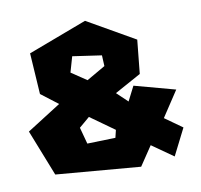

<svg xmlns="http://www.w3.org/2000/svg" viewBox="-68 -655 751 717"><g transform="rotate(-10 307.0 -296.5)"><path d="M251 -227 211 -193 228 -130 335 -133 342 -162ZM229 -461 212 -402 270 -363 341 -404 339 -445ZM76 -499 299 -583 479 -480 466 -352 366 -297 407 -258 435 -313 590 -271 526 -174 592 -127 541 -26 460 -83 411 -10 90 -37 21 -212 150 -294 86 -343Z"/></g></svg>

Font: Super Mario
Style: Regular
Weight: 400
Version: Version 1.0